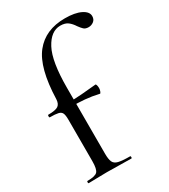

<svg xmlns="http://www.w3.org/2000/svg" viewBox="-180 -814 795 901"><g transform="rotate(-30 218.0 -363.0)"><path d="M30 0Q27 0 27 -6Q27 -12 30 -12Q72 -12 84 -25Q96 -38 96 -81V-306Q96 -330 91 -341Q86 -352 71 -355.5Q56 -359 26 -359Q23 -359 23 -366Q23 -373 26 -373Q66 -373 80 -383Q94 -393 95 -418Q100 -584 156.5 -655Q213 -726 319 -726Q373 -726 404.5 -710.5Q436 -695 436 -671Q436 -653 423.5 -643.5Q411 -634 396 -634Q379 -634 370 -642.5Q361 -651 351 -665Q339 -684 324 -695.5Q309 -707 283 -707Q232 -707 198.5 -644Q165 -581 165 -439V-81Q165 -52 171.5 -37Q178 -22 198.5 -17Q219 -12 261 -12Q264 -12 264 -6Q264 0 261 0Q227 0 195 -1Q163 -2 130 -2Q102 -2 76.5 -1Q51 0 30 0ZM285 -337Q246 -346 210.5 -349Q175 -352 135 -352V-375Q173 -375 210 -378Q247 -381 288 -385Q291 -385 293 -378Q295 -371 295 -362Q295 -354 291.5 -345Q288 -336 285 -337Z"/></g></svg>

Font: Cormorant Infant Light Medium
Style: Regular
Weight: 500
Version: Version 4.001